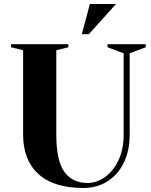

<svg xmlns="http://www.w3.org/2000/svg" viewBox="-20 -920 750 955"><path d="M95 -250V-670L35 -685V-700H320V-685L260 -670V-250Q260 -121 300 -65.5Q340 -10 415 -10Q461 -10 502.5 -39.5Q544 -69 569.5 -123.5Q595 -178 595 -250V-655L515 -685V-700H705V-685L625 -655V-250Q625 -169 595 -109Q565 -49 513 -17Q461 15 395 15Q247 15 171 -54.5Q95 -124 95 -250ZM387 -750 427 -900H557L422 -750Z"/></svg>

Font: Yeseva One
Style: Regular
Weight: 400
Designer: Jovanny Lemonad
Foundry: Jovanny Lemonad
Version: Version 2.000